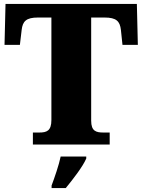

<svg xmlns="http://www.w3.org/2000/svg" viewBox="-20 -734 722 975"><path d="M147 0H537V-61H505C468 -61 443 -68 443 -121V-645H511C571 -645 589 -626 594 -582L602 -506H680L675 -714H8L3 -506H81L90 -582C95 -626 113 -645 173 -645H241V-125C241 -69 217 -61 179 -61H147ZM242 208V221H314C350 177 400 113 418 71V61H288C280 102 256 171 242 208Z"/></svg>

Font: Noto Serif Malayalam Black
Style: Regular
Weight: 900
Designer: Indian type Foundry, Jelle Bosma, Monotype Design Team
Foundry: Monotype Imaging Inc.
Version: Version 2.104